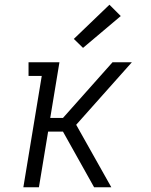

<svg xmlns="http://www.w3.org/2000/svg" viewBox="-20 -794 640 814"><path d="M79 0 157 -472H101V-530H232L193 -294H247L457 -530H539L303 -265L452 0H379L247 -236H184L145 0ZM332 -591 293 -629 444 -774 492 -726Z"/></svg>

Font: Iosevka Curly Slab LtEx
Style: Italic
Weight: 300
Width: 7
Italic angle: -9°
Monospace: yes
Designer: Belleve Invis
Foundry: Belleve Invis
Version: Version 11.1.0; ttfautohint (v1.8.3)